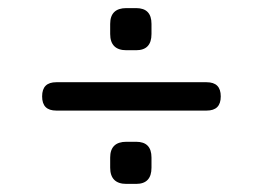

<svg xmlns="http://www.w3.org/2000/svg" viewBox="-20 -603 649 474"><path d="M490 -330C490 -330 490 -330 490 -330C513.5 -330 525 -341.5 525 -365C525 -365 525 -365 525 -365C525 -388.5 513.5 -400 490 -400C490 -400 119 -400 119 -400C119 -400 119 -400 119 -400C95.5 -400 84 -388.5 84 -365C84 -365 84 -365 84 -365C84 -341.5 95.5 -330 119 -330C119 -330 490 -330 490 -330ZM316 -149C316 -149 316 -149 316 -149C341.5 -149 354 -162.5 354 -189C354 -189 354 -214 354 -214C354 -214 354 -214 354 -214C354 -240 341.5 -253 316 -253C316 -253 292 -253 292 -253C292 -253 292 -253 292 -253C265.5 -253 252 -240 252 -214C252 -214 252 -189 252 -189C252 -189 252 -189 252 -189C252 -162.5 265.5 -149 292 -149C292 -149 316 -149 316 -149ZM316 -479C316 -479 316 -479 316 -479C341.5 -479 354 -492.5 354 -519C354 -519 354 -544 354 -544C354 -544 354 -544 354 -544C354 -570 341.5 -583 316 -583C316 -583 292 -583 292 -583C292 -583 292 -583 292 -583C265.5 -583 252 -570 252 -544C252 -544 252 -519 252 -519C252 -519 252 -519 252 -519C252 -492.5 265.5 -479 292 -479C292 -479 316 -479 316 -479Z"/></svg>

Font: Jura-Fortis-Bold
Style: Bold
Weight: 500
Designer: Daniel Johnson, Alexei Vanyashin, Mirko Velimirovic
Foundry: Daniel Johnson
Version: ""